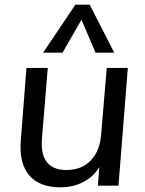

<svg xmlns="http://www.w3.org/2000/svg" viewBox="-20 -793 621 820"><path d="M238 7Q149 7 105 -44Q61 -95 69 -195L93 -503H184L159 -200Q154 -133 180.5 -100Q207 -67 263 -67Q329 -67 368 -108Q407 -149 412 -220L436 -503H526L486 0H398L406 -105L419 -110Q397 -53 348.5 -23Q300 7 238 7ZM247 -568H164L302 -773H363L468 -568H388L328 -709Z"/></svg>

Font: Muli Medium
Style: Italic
Weight: 500
Italic angle: -4.541°
Designer: Vernon Adams
Foundry: Vernon Adams
Version: Version 2.100; ttfautohint (v1.8.1.43-b0c9)